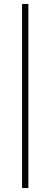

<svg xmlns="http://www.w3.org/2000/svg" viewBox="-20 -777 255 974"><path d="M92 177V-757H124V177Z"/></svg>

Font: Aleo ExtraLight
Style: Regular
Weight: 250
Designer: Alessio Laiso
Foundry: Alessio Laiso
Version: Version 2.001;gftools[0.9.29]